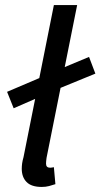

<svg xmlns="http://www.w3.org/2000/svg" viewBox="-20 -729 397 759"><path d="M34 -301 8 -366 144 -424 229 -461 332 -504 357 -438 213 -379 128 -342ZM145 10Q104 10 85 -9.5Q66 -29 66 -62Q66 -72 67.5 -83Q69 -94 73 -108L193 -709H285L164 -105Q163 -97 162.5 -92Q162 -87 162 -82Q162 -66 178 -66Q181 -66 184 -66.5Q187 -67 193 -68L199 -1Q187 3 174 6.5Q161 10 145 10Z"/></svg>

Font: Source Sans 3 ExtraLight Medium
Style: Italic
Weight: 500
Italic angle: -11°
Version: Version 3.052;hotconv 1.1.0;makeotfexe 2.6.0